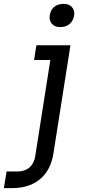

<svg xmlns="http://www.w3.org/2000/svg" viewBox="-114 -768 451 992"><path d="M-52 204H-94L-80 118H-24Q14 118 38 97.5Q62 77 68 39L158 -534H250L162 25Q148 112 92.5 158Q37 204 -52 204ZM238 -458H62L74 -534H250ZM196 -628Q169 -628 154 -645Q139 -662 143 -688Q147 -717 166 -732.5Q185 -748 215 -748Q243 -748 258 -731Q273 -714 269 -688Q264 -659 245 -643.5Q226 -628 196 -628Z"/></svg>

Font: Sora Variable Italic
Style: Regular
Weight: 400
Designer: Jonathan Barnbrook, Julián Moncada
Foundry: Barnbrook Fonts
Version: Version 2.000